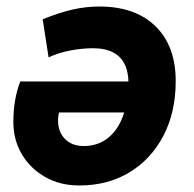

<svg xmlns="http://www.w3.org/2000/svg" viewBox="-20 -557 596 589"><path d="M21 -183Q21 -252 42 -307H374Q371 -409 265 -409Q231 -409 195 -402Q159 -395 129 -381L111 -498Q164 -519 204 -528Q244 -537 285 -537Q395 -537 457 -476.5Q519 -416 519 -308Q519 -213 481.5 -141Q444 -69 377.5 -28.5Q311 12 223 12Q165 12 119.5 -13.5Q74 -39 47.5 -83Q21 -127 21 -183ZM158 -189Q158 -152 179.5 -130.5Q201 -109 237 -109Q282 -109 314 -136Q346 -163 361 -212H161Q158 -198 158 -189Z"/></svg>

Font: Radio Canada
Style: Bold Italic
Weight: 700
Italic angle: -12°
Designer: Charles Daoud, Etienne Aubert Bonn, Alexandre Saumier Demers, Jacques Le Bailly
Foundry: Radio-Canada
Version: Version 2.104; ttfautohint (v1.8.4.7-5d5b);gftools[0.9.28.de